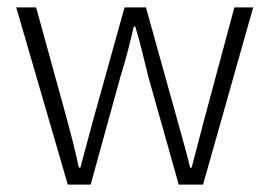

<svg xmlns="http://www.w3.org/2000/svg" viewBox="-20 -501 731 521"><path d="M164 0 24 -481H78L162 -176Q171 -143 179 -111Q187 -79 194 -46H198Q207 -79 215.5 -111Q224 -143 233 -176L318 -481H376L461 -176Q470 -143 479 -111Q488 -79 496 -46H500Q509 -79 517 -111Q525 -143 534 -176L616 -481H667L531 0H465L383 -291Q374 -326 366 -360Q358 -394 347 -429H343Q335 -394 326 -359.5Q317 -325 306 -290L226 0Z"/></svg>

Font: Assistant ExtraLight Light
Style: Regular
Weight: 300
Version: Version 3.000